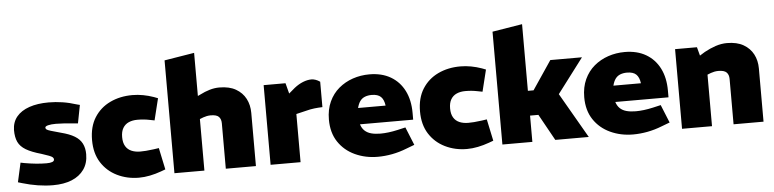

<svg xmlns="http://www.w3.org/2000/svg" viewBox="-46 -1006 5042 1251"><g transform="rotate(-5 2475.0 -380.5)"><path d="M258 9Q210 9 159 1Q108 -7 58 -22L31 -30L59 -156L84 -151Q124 -144 159.5 -140.5Q195 -137 228 -137Q252 -137 265 -142Q278 -147 278 -158Q278 -166 271.5 -172Q265 -178 248 -184.5Q231 -191 200 -201Q136 -219 100 -240.5Q64 -262 49.5 -293Q35 -324 35 -371Q36 -423 65.5 -458.5Q95 -494 148.5 -512.5Q202 -531 275 -531Q320 -531 365.5 -524Q411 -517 461 -501L477 -497L454 -378L431 -380Q392 -384 362 -386Q332 -388 311 -388Q279 -388 259.5 -383Q240 -378 240 -369Q240 -362 246 -357Q252 -352 273.5 -345.5Q295 -339 339 -327Q394 -313 427 -293Q460 -273 475 -243.5Q490 -214 490 -174Q490 -115 461 -74Q432 -33 380.5 -12Q329 9 258 9Z M820 9Q742 9 677 -23Q612 -55 574 -115Q536 -175 536 -261Q536 -349 574 -409Q612 -469 677 -500Q742 -531 823 -531Q858 -531 893 -524.5Q928 -518 962 -506L988 -496L953 -354L922 -360Q903 -364 883.5 -366Q864 -368 842 -368Q809 -368 784.5 -357Q760 -346 746.5 -323Q733 -300 733 -264Q733 -227 747 -204Q761 -181 786 -170.5Q811 -160 843 -160Q860 -160 880.5 -161.5Q901 -163 931 -167L965 -172L995 -30L965 -19Q929 -6 892 1.5Q855 9 820 9Z M1052 0V-738L1248 -770V-488L1265 -496Q1296 -512 1328 -521.5Q1360 -531 1392 -531Q1457 -531 1499.5 -506.5Q1542 -482 1563.5 -441Q1585 -400 1585 -348V0H1388V-297Q1388 -324 1373.5 -339.5Q1359 -355 1320 -355Q1307 -355 1294.5 -352.5Q1282 -350 1271 -346L1248 -337V0Z M1681 0V-521H1824L1842 -452L1882 -486Q1910 -508 1939 -519.5Q1968 -531 1994 -531Q2007 -531 2021.5 -526Q2036 -521 2050 -511V-345Q2022 -344 1996 -341Q1970 -338 1940 -330L1877 -315V0Z M2382 9Q2301 9 2233 -22.5Q2165 -54 2125 -114Q2085 -174 2085 -260Q2085 -326 2108.5 -377Q2132 -428 2172.5 -462Q2213 -496 2264.5 -513.5Q2316 -531 2373 -531Q2454 -531 2512 -497Q2570 -463 2601 -401.5Q2632 -340 2632 -256V-212H2284Q2292 -186 2309 -170Q2326 -154 2352 -147Q2378 -140 2412 -140Q2437 -140 2465.5 -143.5Q2494 -147 2525 -154L2577 -166L2625 -48L2572 -28Q2524 -9 2476 0Q2428 9 2382 9ZM2281 -319H2461Q2456 -358 2436.5 -377Q2417 -396 2376 -396Q2352 -396 2332.5 -388.5Q2313 -381 2300.5 -364Q2288 -347 2281 -319Z M2965 9Q2887 9 2822 -23Q2757 -55 2719 -115Q2681 -175 2681 -261Q2681 -349 2719 -409Q2757 -469 2822 -500Q2887 -531 2968 -531Q3003 -531 3038 -524.5Q3073 -518 3107 -506L3133 -496L3098 -354L3067 -360Q3048 -364 3028.5 -366Q3009 -368 2987 -368Q2954 -368 2929.5 -357Q2905 -346 2891.5 -323Q2878 -300 2878 -264Q2878 -227 2892 -204Q2906 -181 2931 -170.5Q2956 -160 2988 -160Q3005 -160 3025.5 -161.5Q3046 -163 3076 -167L3110 -172L3140 -30L3110 -19Q3074 -6 3037 1.5Q3000 9 2965 9Z M3197 0V-738L3393 -770V-334H3430L3556 -521H3763L3499 -172H3393V0ZM3543 0 3442 -182 3567 -338 3762 0Z M4052 9Q3971 9 3903 -22.5Q3835 -54 3795 -114Q3755 -174 3755 -260Q3755 -326 3778.5 -377Q3802 -428 3842.5 -462Q3883 -496 3934.5 -513.5Q3986 -531 4043 -531Q4124 -531 4182 -497Q4240 -463 4271 -401.5Q4302 -340 4302 -256V-212H3954Q3962 -186 3979 -170Q3996 -154 4022 -147Q4048 -140 4082 -140Q4107 -140 4135.5 -143.5Q4164 -147 4195 -154L4247 -166L4295 -48L4242 -28Q4194 -9 4146 0Q4098 9 4052 9ZM3951 -319H4131Q4126 -358 4106.5 -377Q4087 -396 4046 -396Q4022 -396 4002.5 -388.5Q3983 -381 3970.5 -364Q3958 -347 3951 -319Z M4372 0V-521H4515L4530 -465L4564 -486Q4600 -506 4637.5 -518.5Q4675 -531 4712 -531Q4777 -531 4819.5 -506.5Q4862 -482 4883.5 -441Q4905 -400 4905 -348V0H4709V-297Q4709 -324 4694 -339.5Q4679 -355 4640 -355Q4627 -355 4614.5 -352.5Q4602 -350 4591 -346L4568 -337V0Z"/></g></svg>

Font: REM Medium ExtraBold
Style: Regular
Weight: 800
Version: Version 1.005;gftools[0.9.28]